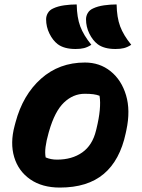

<svg xmlns="http://www.w3.org/2000/svg" viewBox="-20 -834 640 866"><path d="M326 -814Q327 -755 342 -715Q357 -675 392 -632Q375 -621 359 -617Q343 -613 321 -613Q269 -613 240 -635Q218 -652 203 -682.5Q188 -713 188 -747Q188 -762 196 -775.5Q204 -789 220 -796Q241 -806 269.5 -810Q298 -814 326 -814ZM506 -814Q507 -755 522 -715Q537 -675 572 -632Q555 -621 539 -617Q523 -613 501 -613Q449 -613 420 -635Q398 -652 383 -682.5Q368 -713 368 -747Q368 -762 376 -775.5Q384 -789 400 -796Q421 -806 449.5 -810Q478 -814 506 -814ZM363 -552Q430 -552 479 -512.5Q528 -473 548.5 -404.5Q569 -336 550 -247L547 -233Q521 -111 448 -49.5Q375 12 250 12Q170 12 116.5 -25Q63 -62 44 -125.5Q25 -189 46 -267L50 -282Q83 -406 165 -479Q247 -552 363 -552ZM362 -411Q310 -411 268.5 -371.5Q227 -332 201 -241L199 -234Q189 -199 185.5 -171.5Q182 -144 186 -124Q209 -114 237 -114Q305 -114 351 -146.5Q397 -179 413 -245L415 -253Q438 -347 429 -402Q416 -407 400.5 -409Q385 -411 362 -411Z"/></svg>

Font: Recursive Mn Csl St XBd
Style: Italic
Weight: 800
Italic angle: -15°
Monospace: yes
Version: Version 1.079;hotconv 1.0.112;makeotfexe 2.5.65598; ttfautoh